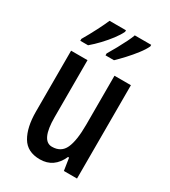

<svg xmlns="http://www.w3.org/2000/svg" viewBox="-190 -859 851 962"><g transform="rotate(30 235.5 -378.0)"><path d="M408 -540V0H332L321 -71H315Q279 10 198 10Q125 10 93.5 -43.5Q62 -97 62 -188V-540H157V-210Q157 -75 219 -75Q272 -75 292.5 -120Q313 -165 313 -256V-540ZM395 -757Q385 -735 363 -706.5Q341 -678 316 -651Q291 -624 272 -606H223V-617Q238 -642 254 -671Q270 -700 282.5 -725.5Q295 -751 300 -766H395ZM249 -757Q238 -734 217.5 -707Q197 -680 172 -653.5Q147 -627 122 -606H77V-617Q100 -656 122 -699Q144 -742 154 -766H249Z"/></g></svg>

Font: Noto Sans Gurmukhi ExtraCondensed Medium
Style: Regular
Weight: 500
Width: 2
Designer: Jelle Bosma - Monotype Design Team
Foundry: Monotype Imaging Inc.
Version: Version 2.004; ttfautohint (v1.8.4.7-5d5b)